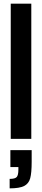

<svg xmlns="http://www.w3.org/2000/svg" viewBox="-20 -763 231 1055"><path d="M39 -743H152V0H39ZM81 169V155H37V62H154V126Q154 187 146 216.5Q138 246 112.5 259Q87 272 33 272V220Q63 220 72 209.5Q81 199 81 169Z"/></svg>

Font: Saira ExtraCondensed
Style: Bold
Weight: 700
Width: 2
Designer: Hector Gatti with collaboration of the Omnibus-Type team
Foundry: Omnibus-Type
Version: Version 0.072; ttfautohint (v1.8)